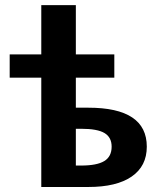

<svg xmlns="http://www.w3.org/2000/svg" viewBox="-20 -745 640 765"><path d="M18.6 -528.3H144.5V-724.6H282.2V-528.3H435.5V-435.5H282.2V-315.9H332Q564.9 -315.9 564.9 -160.6Q564.9 -83 504.6 -41.5Q444.3 0 332.5 0H144.5V-435.5H18.6ZM282.2 -85.4H302.7Q366.2 -85.4 395.5 -103.3Q424.8 -121.1 424.8 -160.6Q424.8 -197.8 396.5 -214.8Q368.2 -231.9 303.2 -231.9H282.2Z"/></svg>

Font: Liberation Mono
Style: Bold
Weight: 700
Monospace: yes
Designer: Steve Matteson
Foundry: Ascender Corporation
Version: Version 2.1.5